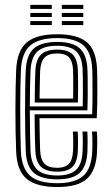

<svg xmlns="http://www.w3.org/2000/svg" viewBox="-20 -746 450 774"><path d="M211.2 8Q128.5 8 88.6 -24Q48.8 -56 45.2 -133.5Q43.5 -172.5 42.8 -216.4Q42 -260.2 42.1 -304.9Q42.2 -349.5 43 -390.6Q43.8 -431.8 45.2 -465.2Q49.2 -543.5 88.8 -575.8Q128.2 -608 210 -608Q292 -608 329.9 -576Q367.8 -544 371.2 -467.8Q371.8 -460.2 372 -438.1Q372.2 -416 372.4 -386.2Q372.5 -356.5 372 -325.6Q371.5 -294.8 370 -269.5H139.2Q139.5 -245.2 139.8 -223.4Q140 -201.5 140.6 -180.9Q141.2 -160.2 141.8 -139.5Q143.5 -102 159.6 -85.8Q175.8 -69.5 211.2 -69.5Q241.5 -69.5 257 -84.9Q272.5 -100.2 274.5 -138.2Q275.2 -154.8 275.1 -176.2Q275 -197.8 273.8 -215.8H293.2Q294.5 -195.8 294.5 -173.9Q294.5 -152 293.8 -137.5Q291.5 -92.8 272.1 -73.4Q252.8 -54 211.2 -54Q165.8 -54 145.1 -73.8Q124.5 -93.5 122.5 -138.5Q121.5 -162.5 120.9 -187.2Q120.2 -212 120 -236.9Q119.8 -261.8 119.5 -285.5H351.5Q352.5 -311 352.8 -339.5Q353 -368 352.9 -394.2Q352.8 -420.5 352.5 -440Q352.2 -459.5 351.8 -467Q348.8 -534.5 315.9 -563.5Q283 -592.5 210 -592.5Q138 -592.5 102.9 -563.4Q67.8 -534.2 64.2 -463.2Q63 -433.5 62.2 -393Q61.5 -352.5 61.5 -307.4Q61.5 -262.2 62.1 -217.9Q62.8 -173.5 64.2 -136Q67.5 -67.8 101.2 -37.6Q135 -7.5 211.2 -7.5Q282.5 -7.5 315.5 -36.9Q348.5 -66.2 351.8 -135Q352.2 -145.5 352.5 -159.8Q352.8 -174 352.4 -188.8Q352 -203.5 351 -215.8H370.5Q372 -197.5 372 -174Q372 -150.5 371.2 -134.2Q367.5 -58 330.2 -25Q293 8 211.2 8ZM211.2 -23Q147 -23 116.8 -48.9Q86.5 -74.8 83.8 -136.2Q82.5 -170 81.8 -212.5Q81 -255 81 -300.1Q81 -345.2 81.6 -387.2Q82.2 -429.2 83.8 -461.8Q86.8 -526 117.6 -551.5Q148.5 -577 210 -577Q272.5 -577 301.1 -551.5Q329.8 -526 332.5 -466.5Q333 -457.5 333.4 -431.1Q333.8 -404.8 333.6 -370.1Q333.5 -335.5 332.2 -301.2H100.2Q100.2 -257.8 101 -214.8Q101.8 -171.8 103 -138Q105.5 -83.8 131.1 -61.1Q156.8 -38.5 211.2 -38.5Q261.2 -38.5 285.9 -60.5Q310.5 -82.5 313 -136.2Q313.8 -151.8 313.8 -174.2Q313.8 -196.8 312.5 -215.8H332Q333.2 -196.5 333.2 -174.1Q333.2 -151.8 332.5 -135.8Q329.5 -75.5 301.4 -49.2Q273.2 -23 211.2 -23ZM100.2 -317H313.5Q314.2 -347.2 314.2 -377.6Q314.2 -408 313.9 -431.9Q313.5 -455.8 313 -465.8Q311 -516.8 286.9 -539.1Q262.8 -561.5 210 -561.5Q156.2 -561.5 131 -538.5Q105.8 -515.5 103 -460.8Q101.8 -430.5 101.1 -392.5Q100.5 -354.5 100.2 -317ZM120 -332.8Q120 -349 120.4 -371.5Q120.8 -394 121.2 -417.2Q121.8 -440.5 122.5 -459.8Q124.8 -506.5 145.5 -526.2Q166.2 -546 210 -546Q252.8 -546 272.2 -527.2Q291.8 -508.5 293.8 -465.2Q294.2 -455.5 294.5 -434.2Q294.8 -413 294.8 -386.2Q294.8 -359.5 294 -332.8ZM139.5 -348.5H274.8Q275.2 -373.8 275.2 -397.5Q275.2 -421.2 275 -439Q274.8 -456.8 274.5 -463.5Q273 -498.2 258.6 -514.4Q244.2 -530.5 210 -530.5Q174.8 -530.5 159.1 -513.4Q143.5 -496.2 141.8 -459Q141.2 -440 140.8 -421.9Q140.2 -403.8 140 -385.8Q139.8 -367.8 139.5 -348.5ZM229.2 -710V-726.5H315.8V-710ZM102.2 -645V-661.2H188.8V-645ZM102.2 -677.5V-693.8H188.8V-677.5ZM102.2 -710V-726.5H188.8V-710ZM229.2 -645V-661.2H315.8V-645ZM229.2 -677.5V-693.8H315.8V-677.5Z"/></svg>

Font: Big Shoulders Inline Text Thin SemiBold
Style: Regular
Weight: 600
Version: Version 2.002